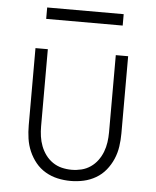

<svg xmlns="http://www.w3.org/2000/svg" viewBox="-52 -748 654 805"><g transform="rotate(5 275.0 -346.0)"><path d="M275 12Q247 12 220 6Q193 0 169 -14Q145 -28 127.5 -49.5Q110 -71 99 -96.5Q88 -122 84 -149.5Q80 -177 80 -205V-530H132V-205Q132 -184 135 -163Q138 -142 145.5 -122.5Q153 -103 165.5 -86Q178 -69 195.5 -57Q213 -45 233.5 -40Q254 -35 275 -35Q296 -35 316.5 -40Q337 -45 354.5 -57Q372 -69 384.5 -86Q397 -103 404.5 -122.5Q412 -142 415 -163Q418 -184 418 -205V-530H470V-205Q470 -177 466 -149.5Q462 -122 451 -96.5Q440 -71 422.5 -49.5Q405 -28 381 -14Q357 0 330 6Q303 12 275 12ZM436 -656H114V-704H436Z"/></g></svg>

Font: Lode Dark
Style: Regular
Weight: 400
Monospace: yes
Designer: Belleve Invis
Foundry: Belleve Invis
Version: Version 29.2.0; ttfautohint (v1.8.3)